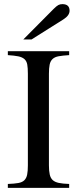

<svg xmlns="http://www.w3.org/2000/svg" viewBox="-20 -910 373 930"><path d="M115 -553Q115 -581 112 -597.5Q109 -614 98.5 -623.5Q88 -633 69 -637Q50 -641 18 -643V-662H315V-643Q283 -641 264 -637.5Q245 -634 234.5 -624Q224 -614 220.5 -597Q217 -580 217 -553V-109Q217 -82 221 -64.5Q225 -47 235.5 -37.5Q246 -28 265 -24Q284 -20 315 -19V0H18V-19Q49 -20 68.5 -23.5Q88 -27 98 -37Q108 -47 111.5 -64Q115 -81 115 -109ZM93 -719 240 -867Q254 -881 262.5 -885.5Q271 -890 282 -890Q317 -890 317 -858Q317 -835 287 -816L133 -719Z"/></svg>

Font: Klingon pIqaD vaHbo'
Style: Regular
Weight: 400
Width: 0
Designer: Mike Neff (qa'vaj)
Foundry: Mike Neff and Michael Everson
Version: Version 2.003